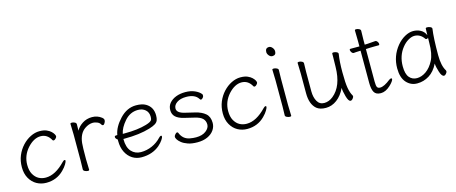

<svg xmlns="http://www.w3.org/2000/svg" viewBox="-43 -1269 4417 1858"><g transform="rotate(-15 2165.5 -340.0)"><path d="M475 -152Q483 -152 483 -143Q483 -134 468.5 -109Q454 -84 425 -55Q354 16 250 16Q198 16 154.5 -8Q111 -32 84.5 -79Q58 -126 58 -190Q58 -254 80 -306.5Q102 -359 139 -399Q176 -439 221.5 -461.5Q267 -484 311 -484Q355 -484 382.5 -472Q410 -460 426 -444.5Q442 -429 449 -416Q456 -403 456 -394.5Q456 -386 444.5 -374Q433 -362 424.5 -362Q416 -362 413 -367Q377 -434 309.5 -434Q242 -434 178 -364Q114 -292 114 -199Q114 -142 134.5 -105.5Q155 -69 186.5 -51.5Q218 -34 258 -34Q354 -34 454 -139Q467 -152 475 -152Z M622 -18 624 -106V-367L621 -474Q621 -483 635.5 -483Q650 -483 665 -475.5Q680 -468 680 -456Q680 -444 679.5 -426.5Q679 -409 679 -391Q699 -429 741.5 -456.5Q784 -484 838 -484Q892 -484 933 -452Q950 -438 950 -424.5Q950 -411 941 -396Q932 -381 923 -381Q914 -381 908 -391Q898 -411 874 -420Q850 -429 834 -429Q791 -429 750 -400Q692 -359 682 -266Q678 -230 678 -106L681 0Q681 9 667 9Q653 9 637.5 1.5Q622 -6 622 -18Z M1078 -201V-198Q1078 -116 1115.5 -75Q1153 -34 1211 -34Q1269 -34 1322.5 -57.5Q1376 -81 1416 -124Q1428 -137 1436.5 -137Q1445 -137 1445 -127.5Q1445 -118 1430 -95Q1415 -72 1386 -46Q1313 16 1204 16Q1153 16 1112.5 -9.5Q1072 -35 1048 -82.5Q1024 -130 1024 -195V-210Q1003 -224 1003 -240Q1003 -252 1017 -252Q1031 -252 1031 -253Q1044 -331 1116 -407.5Q1188 -484 1279 -484Q1340 -484 1376 -463Q1443 -424 1443 -340Q1443 -311 1436 -292Q1429 -273 1408.5 -259.5Q1388 -246 1346 -233Q1241 -201 1090 -201ZM1106 -250Q1235 -250 1323 -276Q1378 -292 1385 -312Q1389 -323 1389 -341Q1389 -385 1360 -410.5Q1331 -436 1286 -436Q1207 -436 1151.5 -372.5Q1096 -309 1085 -250Z M1698 -246Q1643 -259 1615.5 -284.5Q1588 -310 1588 -352Q1588 -394 1613 -423Q1638 -452 1679 -468Q1720 -484 1773 -484Q1826 -484 1867 -466Q1908 -448 1928 -422Q1931 -419 1931 -406.5Q1931 -394 1920 -384Q1909 -374 1903.5 -374Q1898 -374 1895.5 -377.5Q1893 -381 1889 -386Q1856 -437 1769 -437Q1711 -437 1676 -413Q1641 -389 1641 -354Q1641 -310 1719 -292L1815 -269Q1879 -254 1916 -222Q1953 -190 1953 -128Q1953 -89 1930 -56Q1907 -23 1864.5 -3.5Q1822 16 1764.5 16Q1707 16 1668.5 2.5Q1630 -11 1607 -29.5Q1584 -48 1574 -64.5Q1564 -81 1564 -91Q1564 -101 1575.5 -114.5Q1587 -128 1595 -128Q1603 -128 1606 -121Q1633 -52 1701 -40Q1732 -34 1763 -34Q1825 -34 1862 -62.5Q1899 -91 1899 -126.5Q1899 -162 1876.5 -185.5Q1854 -209 1798 -222Z M2488 -152Q2496 -152 2496 -143Q2496 -134 2481.5 -109Q2467 -84 2438 -55Q2367 16 2263 16Q2211 16 2167.5 -8Q2124 -32 2097.5 -79Q2071 -126 2071 -190Q2071 -254 2093 -306.5Q2115 -359 2152 -399Q2189 -439 2234.5 -461.5Q2280 -484 2324 -484Q2368 -484 2395.5 -472Q2423 -460 2439 -444.5Q2455 -429 2462 -416Q2469 -403 2469 -394.5Q2469 -386 2457.5 -374Q2446 -362 2437.5 -362Q2429 -362 2426 -367Q2390 -434 2322.5 -434Q2255 -434 2191 -364Q2127 -292 2127 -199Q2127 -142 2147.5 -105.5Q2168 -69 2199.5 -51.5Q2231 -34 2271 -34Q2367 -34 2467 -139Q2480 -152 2488 -152Z M2631 -655Q2631 -696 2669 -696Q2686 -696 2701 -678.5Q2716 -661 2716 -641Q2716 -602 2679 -602Q2660 -602 2645.5 -619.5Q2631 -637 2631 -655ZM2645 -17 2647 -105V-368L2644 -475Q2644 -483 2658.5 -483Q2673 -483 2688.5 -475.5Q2704 -468 2704 -457L2702 -368V-105L2705 1Q2705 9 2691 9Q2677 9 2661 1.5Q2645 -6 2645 -17Z M2956 -456 2954 -368V-175Q2954 -116 2977 -75Q3000 -34 3047 -34Q3094 -34 3136 -68Q3239 -151 3242 -342Q3244 -418 3244 -442V-475Q3244 -484 3259 -484Q3274 -484 3289 -477Q3304 -470 3304 -459V-457Q3292 -385 3292 -277Q3292 -169 3301.5 -116.5Q3311 -64 3330 -34Q3332 -30 3332 -23.5Q3332 -17 3321.5 -3Q3311 11 3298 11Q3277 11 3261.5 -44.5Q3246 -100 3246 -132Q3213 -61 3161.5 -22.5Q3110 16 3050.5 16Q2991 16 2958 -11Q2900 -60 2900 -171V-368L2897 -474Q2897 -483 2911.5 -483Q2926 -483 2941 -475.5Q2956 -468 2956 -456Z M3572 -617 3570 -528V-478L3600 -479Q3636 -481 3676 -485H3677Q3689 -485 3698 -472.5Q3707 -460 3707 -448.5Q3707 -437 3697 -437H3659Q3631 -437 3611 -436L3570 -434V-108Q3570 -66 3578 -52Q3586 -38 3608 -38Q3648 -38 3712 -89Q3724 -97 3732 -97Q3740 -97 3740 -88.5Q3740 -80 3728 -63Q3716 -46 3696 -28Q3649 16 3600.5 16Q3552 16 3534 -15.5Q3516 -47 3516 -110V-432H3512Q3490 -431 3469 -430L3448 -428Q3435 -428 3426 -441.5Q3417 -455 3417 -465Q3417 -475 3427 -475H3516V-528L3514 -635Q3514 -644 3528 -644Q3542 -644 3557 -636.5Q3572 -629 3572 -617Z M4243 -457Q4230 -368 4230 -196Q4230 -89 4265 -34Q4267 -30 4267 -23Q4267 -16 4256.5 -2.5Q4246 11 4234 11Q4212 11 4195.5 -39.5Q4179 -90 4177 -126Q4141 -53 4085.5 -18.5Q4030 16 3965.5 16Q3901 16 3857.5 -32.5Q3814 -81 3814 -175Q3814 -298 3892 -393Q3928 -436 3971.5 -460Q4015 -484 4055.5 -484Q4096 -484 4129.5 -466Q4163 -448 4179 -410Q4181 -456 4181 -475Q4181 -484 4196.5 -484Q4212 -484 4227.5 -477Q4243 -470 4243 -459ZM4179 -386Q4174 -376 4164.5 -376Q4155 -376 4152 -380Q4115 -436 4055 -436Q4027 -436 3993.5 -416.5Q3960 -397 3932 -362Q3871 -286 3871 -180Q3871 -103 3900 -68.5Q3929 -34 3976 -34Q4023 -34 4068.5 -66Q4114 -98 4146 -160Q4178 -222 4178 -334Q4178 -361 4179 -386Z"/></g></svg>

Font: LXGW WenKai Lite Light
Style: Regular
Weight: 300
Designer: LXGW / Fontworks Inc.
Foundry: LXGW / Fontworks Inc.
Version: Version 1.511; March 25, 2025